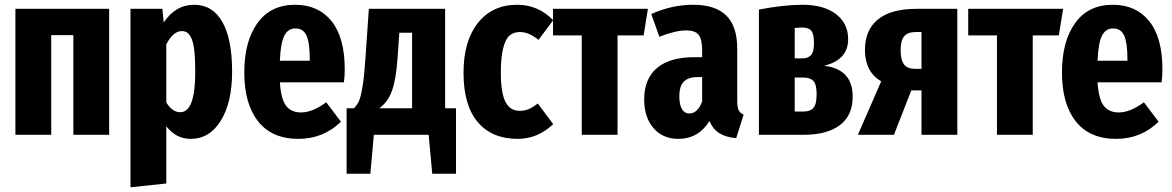

<svg xmlns="http://www.w3.org/2000/svg" viewBox="-20 -568 4938 809"><path d="M289.1 0V-419.9H195.8V0H44.9V-530.8H439.9V0Z M797.9 -547.9Q876 -547.9 917 -475.3Q958 -402.8 958 -267.1Q958 -136.7 910.6 -59.8Q863.3 17.1 783.7 17.1Q721.2 17.1 680.7 -36.1V205.1L529.8 221.2V-530.8H664.1L669.9 -473.1Q719.2 -547.9 797.9 -547.9ZM739.7 -95.2Q802.7 -95.2 802.7 -265.1Q802.7 -316.9 799.1 -351.3Q795.4 -385.7 787.6 -404.1Q779.8 -422.4 770 -429.7Q760.3 -437 746.1 -437Q709.5 -437 680.7 -380.9V-136.2Q706.1 -95.2 739.7 -95.2Z M1432.6 -275.9Q1432.6 -247.6 1429.2 -221.2H1159.2Q1164.1 -148.9 1186 -121.6Q1208 -94.2 1248.5 -94.2Q1297.4 -94.2 1354.5 -137.2L1416.5 -55.2Q1342.8 17.1 1237.3 17.1Q1125.5 17.1 1067.4 -56.9Q1009.3 -130.9 1009.3 -262.2Q1009.3 -393.6 1064.7 -470.7Q1120.1 -547.9 1223.6 -547.9Q1321.3 -547.9 1377 -478.8Q1432.6 -409.7 1432.6 -275.9ZM1285.2 -312V-318.8Q1285.2 -386.7 1271.7 -417.5Q1258.3 -448.2 1224.6 -448.2Q1194.3 -448.2 1178.5 -418.7Q1162.6 -389.2 1159.2 -312Z M1855.5 -111.8H1901.4V164.1H1801.3L1786.1 0H1555.2L1540.5 164.1H1440.4V-111.8H1471.2Q1484.4 -124.5 1492.2 -141.4Q1500 -158.2 1507.3 -201.7Q1514.6 -245.1 1519.5 -318.8L1534.2 -530.8H1855.5ZM1716.3 -111.8V-430.2H1662.6L1655.3 -326.2Q1648.9 -232.4 1631.3 -184.8Q1613.8 -137.2 1578.1 -111.8Z M2159.2 -547.9Q2247.6 -547.9 2311 -482.9L2249 -399.9Q2208.5 -433.1 2171.4 -433.1Q2144.5 -433.1 2127.4 -418.7Q2110.4 -404.3 2100.3 -365.7Q2090.3 -327.1 2090.3 -262.2Q2090.3 -214.8 2096.2 -182.4Q2102.1 -149.9 2113.3 -132.6Q2124.5 -115.2 2138.2 -108.2Q2151.9 -101.1 2170.4 -101.1Q2190.4 -101.1 2207.3 -108.2Q2224.1 -115.2 2246.1 -131.8L2311 -44.9Q2245.6 17.1 2161.1 17.1Q2052.7 17.1 1992.9 -53.7Q1933.1 -124.5 1933.1 -261.2Q1933.1 -395.5 1993.9 -471.7Q2054.7 -547.9 2159.2 -547.9Z M2710 -530.8 2691.9 -418.9H2582V0H2431.2V-418.9H2310.1V-530.8Z M3086.4 -141.1Q3086.4 -115.7 3092.3 -103.8Q3098.1 -91.8 3113.3 -85L3082 14.2Q3039.1 10.3 3011.7 -6.3Q2984.4 -22.9 2969.2 -58.1Q2922.9 17.1 2838.4 17.1Q2772.5 17.1 2733.4 -28.3Q2694.3 -73.7 2694.3 -148.9Q2694.3 -235.8 2748.3 -281.5Q2802.2 -327.1 2906.2 -327.1H2938.5V-355Q2938.5 -402.8 2923.6 -421.4Q2908.7 -439.9 2872.1 -439.9Q2825.7 -439.9 2758.3 -413.1L2724.1 -508.8Q2810.5 -547.9 2900.4 -547.9Q2994.6 -547.9 3040.5 -502.2Q3086.4 -456.5 3086.4 -362.8ZM2884.3 -89.8Q2919.4 -89.8 2938.5 -140.1V-243.2H2920.4Q2879.4 -243.2 2860.8 -223.6Q2842.3 -204.1 2842.3 -162.1Q2842.3 -127 2853.5 -108.4Q2864.7 -89.8 2884.3 -89.8Z M3452.6 -291Q3572.8 -276.4 3572.8 -161.1Q3572.8 -80.6 3518.3 -40.3Q3463.9 0 3366.7 0H3177.7V-527.8Q3284.7 -547.9 3361.8 -547.9Q3450.7 -547.9 3502.2 -508.8Q3553.7 -469.7 3553.7 -402.8Q3553.7 -315.9 3452.6 -291ZM3359.9 -452.1Q3351.1 -452.1 3328.6 -450.2V-321.8H3359.9Q3384.3 -321.8 3397 -335.4Q3409.7 -349.1 3409.7 -386.2Q3409.7 -425.3 3398.2 -438.7Q3386.7 -452.1 3359.9 -452.1ZM3365.7 -98.1Q3393.6 -98.1 3407.2 -113.3Q3420.9 -128.4 3420.9 -170.9Q3420.9 -211.9 3407.5 -226.6Q3394 -241.2 3364.7 -241.2H3328.6V-98.1Z M3841.8 -530.8H4013.7V0H3862.8V-187H3819.8L3746.6 0H3594.7L3692.9 -225.1Q3624.5 -266.1 3624.5 -356.9Q3624.5 -441.9 3679.4 -486.3Q3734.4 -530.8 3841.8 -530.8ZM3835.9 -277.8H3862.8V-433.1H3839.8Q3805.7 -433.1 3790.3 -415.8Q3774.9 -398.4 3774.9 -356.9Q3774.9 -314.5 3789.6 -296.1Q3804.2 -277.8 3835.9 -277.8Z M4459.5 -530.8 4441.4 -418.9H4331.5V0H4180.7V-418.9H4059.6V-530.8Z M4877.9 -275.9Q4877.9 -247.6 4874.5 -221.2H4604.5Q4609.4 -148.9 4631.3 -121.6Q4653.3 -94.2 4693.8 -94.2Q4742.7 -94.2 4799.8 -137.2L4861.8 -55.2Q4788.1 17.1 4682.6 17.1Q4570.8 17.1 4512.7 -56.9Q4454.6 -130.9 4454.6 -262.2Q4454.6 -393.6 4510 -470.7Q4565.4 -547.9 4668.9 -547.9Q4766.6 -547.9 4822.3 -478.8Q4877.9 -409.7 4877.9 -275.9ZM4730.5 -312V-318.8Q4730.5 -386.7 4717 -417.5Q4703.6 -448.2 4669.9 -448.2Q4639.6 -448.2 4623.8 -418.7Q4607.9 -389.2 4604.5 -312Z"/></svg>

Font: Fira Sans Compressed
Style: Bold
Weight: 700
Width: 1
Designer: Carrois Corporate & Edenspiekermann AG
Foundry: Carrois Corporate GbR & Edenspiekermann AG
Version: Version 4.203;PS 004.203;hotconv 1.0.88;makeotf.lib2.5.64775